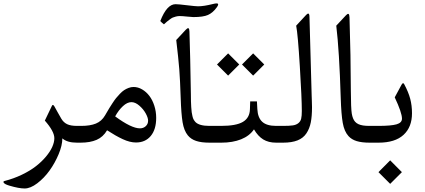

<svg xmlns="http://www.w3.org/2000/svg" viewBox="-25 -827 2462 1113"><path d="M420.9 0Q364.3 0 336.4 -24.9Q336.4 15.6 314.9 66.9Q293.5 118.2 262 161.9Q230.5 205.6 190.9 235.6Q151.4 265.6 117.7 265.6Q84.5 265.6 28.8 249Q1 240.7 -3.9 231.4Q-7.8 224.6 1 222.2Q54.7 208.5 102.3 185.5Q149.9 162.6 183.6 136.2Q217.3 109.9 241.7 80.6Q266.1 51.3 278.1 24.2Q290 -2.9 290 -25.9Q290 -65.4 234.9 -127.9Q242.7 -142.6 275.9 -213.4Q281.2 -225.1 290 -210.9Q294.9 -202.6 308.8 -177Q322.8 -151.4 330.6 -138.7Q343.3 -117.2 364 -107.2Q384.8 -97.2 420.9 -97.2H433.1Q441.9 -97.2 444.8 -86.4Q447.8 -75.7 447.8 -49.8V-46.4Q447.8 -21 444.8 -10.5Q441.9 0 433.1 0Z M427.7 -97.2H446.3Q497.6 -97.2 531 -110.8Q564.5 -124.5 584 -158.2Q586.9 -162.6 592.3 -172.4Q603 -190.9 609.1 -200.9Q615.2 -210.9 627.2 -229.2Q639.2 -247.6 647.9 -258.3Q656.7 -269 669.9 -283Q683.1 -296.9 694.6 -304.4Q706.1 -312 720.5 -317.4Q734.9 -322.8 749 -322.8Q774.9 -322.8 798.8 -308.8Q822.8 -294.9 840.8 -271.2Q858.9 -247.6 869.6 -214.1Q880.4 -180.7 880.4 -143.6Q880.4 -76.7 848.9 -38.8Q817.4 -1 763.2 -1Q728 -1 686.5 -20.3Q645 -39.6 595.7 -71.8Q572.8 -32.7 535.2 -16.4Q497.6 0 442.4 0H427.7Q413.1 0 409.4 -10Q405.8 -20 405.8 -45.9V-50.8Q405.8 -76.7 409.7 -86.9Q413.6 -97.2 427.7 -97.2ZM786.1 -83Q806.2 -83 819.8 -95.5Q833.5 -107.9 833.5 -127.4Q833.5 -144.5 819.8 -169.4Q806.2 -194.3 782.7 -214.6Q759.3 -234.9 736.8 -234.9Q712.4 -234.9 687.3 -211.4Q662.1 -188 642.6 -152.3Q736.8 -83 786.1 -83Z M992.7 -802.7Q1009.3 -802.7 1058.8 -796.6Q1108.4 -790.5 1123.5 -790.5Q1156.2 -790.5 1209 -803.7Q1233.9 -810.1 1238.5 -804.9Q1243.2 -799.8 1230 -782.2Q1208 -752.4 1180.4 -740.2Q1152.8 -728 1095.7 -728Q1085.4 -728 1058.8 -731Q1032.2 -733.9 1015.6 -733.9Q1004.4 -733.9 993.4 -730.7Q982.4 -727.5 976.3 -725.1Q970.2 -722.7 958 -713.4Q945.8 -704.1 942.9 -701.7Q939.9 -699.2 925.3 -686Q912.1 -695.8 904.3 -705.1Q941.9 -802.7 992.7 -802.7ZM1189 -97.2H1199.2Q1208 -97.2 1210.9 -86.4Q1213.9 -75.7 1213.9 -49.8V-46.4Q1213.9 -21 1210.9 -10.5Q1208 0 1199.2 0H1189.5Q1142.1 0 1112.1 -10Q1082 -20 1064 -42Q1041.5 -69.3 1033.4 -118.4Q1025.4 -167.5 1022.5 -258.3Q1019 -364.7 1014.2 -426.3Q1009.3 -487.8 996.6 -595.2L1052.2 -654.8Q1062 -665.5 1067.4 -663.3Q1072.8 -661.1 1073.2 -643.6Q1078.1 -495.1 1081.1 -301.3Q1081.1 -294.4 1081.5 -281.2Q1081.5 -253.4 1082 -240.2Q1082.5 -227.1 1083.5 -206.8Q1084.5 -186.5 1086.2 -176.5Q1087.9 -166.5 1090.6 -153.8Q1093.3 -141.1 1097.9 -133.3Q1102.5 -125.5 1108.4 -119.1Q1130.4 -97.2 1189 -97.2Z M1194.3 -97.2H1256.3Q1344.2 -97.2 1383.3 -120.6Q1422.4 -144 1423.8 -193.4L1425.3 -239.3H1464.4L1466.8 -194.8Q1469.2 -145 1495.1 -121.1Q1521 -97.2 1575.7 -97.2H1586.4Q1595.2 -97.2 1598.1 -86.4Q1601.1 -75.7 1601.1 -49.8V-46.4Q1601.1 -21 1598.1 -10.5Q1595.2 0 1586.4 0H1575.7Q1531.2 0 1500.7 -18.8Q1470.2 -37.6 1447.3 -77.1Q1421.4 -39.1 1372.6 -19.5Q1323.7 0 1258.3 0H1194.3Q1179.7 0 1176 -10Q1172.4 -20 1172.4 -45.9V-50.8Q1172.4 -76.7 1176.3 -86.9Q1180.2 -97.2 1194.3 -97.2ZM1442.4 -517.6 1506.8 -453.1 1442.4 -388.7 1377.9 -453.1ZM1297.4 -517.6 1361.8 -453.1 1297.4 -388.7 1232.9 -453.1Z M1581.5 -97.2H1616.2Q1652.3 -97.2 1672.4 -100.1Q1692.4 -103 1704.8 -113.3Q1717.3 -123.5 1720.9 -139.2Q1724.6 -154.8 1724.6 -183.6Q1724.6 -255.4 1713.1 -442.1Q1701.7 -628.9 1691.9 -678.2L1747.1 -737.8Q1754.4 -745.6 1758.8 -747.8Q1763.2 -750 1766.1 -745.6Q1769 -741.2 1769 -728L1781.7 -272.5Q1781.7 -270 1782.7 -243.7Q1783.7 -217.3 1783.7 -205.6Q1783.7 -153.3 1776.6 -117.4Q1769.5 -81.5 1751.2 -54Q1732.9 -26.4 1699.7 -13.2Q1666.5 0 1616.2 0H1581.5Q1566.9 0 1563.2 -10Q1559.6 -20 1559.6 -45.9V-50.8Q1559.6 -76.7 1563.5 -86.9Q1567.4 -97.2 1581.5 -97.2Z M2116.7 -97.2H2127Q2135.7 -97.2 2138.7 -86.4Q2141.6 -75.7 2141.6 -49.8V-46.4Q2141.6 -21 2138.7 -10.5Q2135.7 0 2127 0H2117.2Q2072.3 0 2042.7 -9Q2013.2 -18.1 1995.1 -38.1Q1970.7 -64.9 1961.9 -114.5Q1953.1 -164.1 1950.2 -258.3Q1941.9 -533.2 1924.3 -678.2L1980 -737.8Q1989.7 -748.5 1995.1 -746.3Q2000.5 -744.1 2001 -726.6Q2008.3 -501.5 2008.8 -301.3Q2009.3 -197.8 2014.2 -168.5Q2019.5 -137.2 2033.2 -121.6Q2041 -112.8 2052.5 -107.4Q2064 -102.1 2079.6 -99.6Q2095.2 -97.2 2116.7 -97.2Z M2236.8 102.5 2304.7 170.9 2236.8 238.8 2168.9 170.9ZM2363.3 -170.4Q2363.3 -90.3 2314.2 -45.2Q2265.1 0 2169.4 0H2122.1Q2107.4 0 2103.8 -10Q2100.1 -20 2100.1 -45.9V-50.8Q2100.1 -76.7 2104 -86.9Q2107.9 -97.2 2122.1 -97.2H2168Q2241.7 -97.2 2273.4 -106.2Q2305.2 -115.2 2305.2 -139.2Q2305.2 -173.8 2263.2 -262.7L2302.7 -335.9Q2311.5 -351.6 2317.9 -339.4Q2342.8 -293 2353 -254.2Q2363.3 -215.3 2363.3 -170.4Z"/></svg>

Font: Parastoo FD
Style: FD
Weight: 400
Foundry: Saber Rastikerdar (saber.rastikerdar@gmail.com)
Version: Version 2.0.1